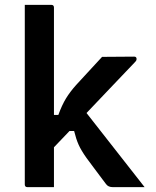

<svg xmlns="http://www.w3.org/2000/svg" viewBox="-20 -770 640 790"><path d="M202 0H93Q82 0 82 -11V-750H191Q202 -750 202 -739V-297H220Q235 -338 251.5 -365Q268 -392 293 -420Q314 -443 340 -471Q366 -499 400 -536L532 -537Q542 -537 542 -527Q542 -525 541 -522Q540 -519 534 -513Q482 -458 432.5 -406.5Q383 -355 336 -305Q397 -228 455.5 -152.5Q514 -77 575 0H444Q425 0 416 -13Q411 -20 397.5 -37.5Q384 -55 368 -77Q352 -99 336 -120Q314 -151 303.5 -174.5Q293 -198 285 -231H266Q250 -214 234 -197.5Q218 -181 202 -164Z"/></svg>

Font: Recursive Sn Lnr St SmB
Style: Regular
Weight: 600
Version: Version 1.079;hotconv 1.0.112;makeotfexe 2.5.65598; ttfautoh